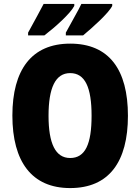

<svg xmlns="http://www.w3.org/2000/svg" viewBox="-20 -947 714 977"><path d="M551 -917V-927H394C380 -896 348 -843 315 -781V-767H403C450 -806 533 -880 551 -917ZM358 -917V-927H202C187 -897 157 -844 123 -781V-767H206C261 -809 339 -879 358 -917ZM631 -358C631 -593 535 -725 337 -725C141 -725 43 -592 43 -359C43 -124 142 10 337 10C535 10 631 -124 631 -358ZM227 -358C227 -500 262 -575 337 -575C413 -575 446 -502 446 -358C446 -214 414 -143 337 -143C262 -143 227 -217 227 -358Z"/></svg>

Font: Noto Sans Khmer Condensed Black
Style: Regular
Weight: 900
Width: 3
Designer: Danh Hong and the Monotype Design Team
Foundry: Monotype Imaging Inc.
Version: Version 2.004